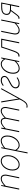

<svg xmlns="http://www.w3.org/2000/svg" viewBox="2153 -2683 752 5098"><g transform="rotate(-90 2529.0 -134.0)"><path d="M44 0 140 -478H164L152 -400H156Q198 -439 241.5 -464.5Q285 -490 328 -490Q390 -490 416 -457.5Q442 -425 442 -374Q442 -356 440.5 -343.5Q439 -331 434 -310L372 0H344L406 -306Q411 -329 412.5 -342Q414 -355 414 -370Q414 -417 393 -440.5Q372 -464 324 -464Q291 -464 246 -439Q201 -414 144 -358L72 0Z M708 12Q659 12 623.5 -10Q588 -32 569 -74Q550 -116 550 -176Q550 -243 571 -300Q592 -357 627.5 -399.5Q663 -442 708 -466Q753 -490 800 -490Q849 -490 884.5 -468Q920 -446 939 -404Q958 -362 958 -302Q958 -235 937 -178Q916 -121 880.5 -78.5Q845 -36 800 -12Q755 12 708 12ZM710 -14Q751 -14 790 -36.5Q829 -59 860.5 -98Q892 -137 911 -188Q930 -239 930 -296Q930 -379 895.5 -421.5Q861 -464 798 -464Q758 -464 718.5 -441.5Q679 -419 647.5 -380Q616 -341 597 -290Q578 -239 578 -182Q578 -100 612.5 -57Q647 -14 710 -14Z M1004 222 1144 -478H1168L1156 -408H1160Q1199 -440 1244 -465Q1289 -490 1340 -490Q1403 -490 1441.5 -445.5Q1480 -401 1480 -318Q1480 -249 1458.5 -189Q1437 -129 1399.5 -84Q1362 -39 1316 -13.5Q1270 12 1220 12Q1177 12 1144 -11Q1111 -34 1090 -68H1088L1066 42L1032 222ZM1222 -14Q1267 -14 1308.5 -39.5Q1350 -65 1382 -107.5Q1414 -150 1433 -203.5Q1452 -257 1452 -312Q1452 -388 1421.5 -426Q1391 -464 1338 -464Q1296 -464 1245 -437.5Q1194 -411 1150 -370L1096 -102Q1125 -54 1155.5 -34Q1186 -14 1222 -14Z M1568 0 1664 -478H1688L1676 -400H1680Q1721 -439 1763.5 -464.5Q1806 -490 1840 -490Q1900 -490 1924.5 -459.5Q1949 -429 1950 -388Q2001 -438 2046.5 -464Q2092 -490 2126 -490Q2186 -490 2212 -457.5Q2238 -425 2238 -374Q2238 -356 2236.5 -343.5Q2235 -331 2230 -310L2168 0H2140L2202 -306Q2207 -329 2208.5 -342Q2210 -355 2210 -370Q2210 -417 2189.5 -440.5Q2169 -464 2122 -464Q2098 -464 2052.5 -439Q2007 -414 1954 -358L1882 0H1854L1916 -306Q1921 -329 1922.5 -342Q1924 -355 1924 -370Q1924 -417 1903.5 -440.5Q1883 -464 1836 -464Q1812 -464 1766.5 -439Q1721 -414 1668 -358L1596 0Z M2260 222Q2250 222 2238.5 220Q2227 218 2216 212L2226 190Q2241 196 2262 196Q2307 196 2345.5 157Q2384 118 2416 54L2438 10L2358 -478H2386L2436 -166Q2442 -132 2447 -95.5Q2452 -59 2458 -26H2462Q2480 -61 2499.5 -96.5Q2519 -132 2538 -166L2708 -478H2738L2438 68Q2414 112 2387.5 147Q2361 182 2329.5 202Q2298 222 2260 222Z M2860 12Q2803 12 2767.5 -15.5Q2732 -43 2732 -94Q2732 -136 2754 -166.5Q2776 -197 2810 -219.5Q2844 -242 2883 -261Q2922 -280 2956 -298.5Q2990 -317 3012 -339Q3034 -361 3034 -390Q3034 -422 3012 -442Q2990 -462 2946 -462Q2906 -462 2874.5 -448.5Q2843 -435 2814 -412L2798 -432Q2828 -456 2864 -473Q2900 -490 2948 -490Q3001 -490 3031.5 -463Q3062 -436 3062 -392Q3062 -356 3040 -329.5Q3018 -303 2984 -282.5Q2950 -262 2911 -243Q2872 -224 2838 -203.5Q2804 -183 2782 -157.5Q2760 -132 2760 -96Q2760 -60 2787 -38Q2814 -16 2862 -16Q2904 -16 2944 -31.5Q2984 -47 3012 -68L3026 -48Q2996 -26 2953.5 -7Q2911 12 2860 12Z M3260 12Q3197 12 3158.5 -32Q3120 -76 3120 -160Q3120 -229 3141.5 -289Q3163 -349 3200.5 -394Q3238 -439 3284.5 -464.5Q3331 -490 3380 -490Q3424 -490 3455.5 -468Q3487 -446 3506 -410H3510L3528 -478H3552L3456 0H3432L3444 -78H3440Q3403 -39 3357 -13.5Q3311 12 3260 12ZM3262 -14Q3312 -14 3359.5 -42.5Q3407 -71 3452 -122L3504 -372Q3476 -422 3445 -443Q3414 -464 3378 -464Q3333 -464 3291.5 -438.5Q3250 -413 3218 -370.5Q3186 -328 3167 -275Q3148 -222 3148 -166Q3148 -90 3179 -52Q3210 -14 3262 -14Z M3602 8Q3592 8 3585 6.5Q3578 5 3572 2L3584 -26Q3588 -25 3593 -23.5Q3598 -22 3604 -22Q3636 -22 3659.5 -52Q3683 -82 3706 -146Q3736 -229 3764.5 -311Q3793 -393 3818 -478H4052L3956 0H3928L4018 -452H3838Q3814 -374 3787 -297Q3760 -220 3734 -142Q3709 -66 3676 -29Q3643 8 3602 8Z M4276 12Q4215 12 4188.5 -20.5Q4162 -53 4162 -104Q4162 -122 4164 -134.5Q4166 -147 4170 -168L4232 -478H4260L4198 -172Q4194 -150 4192 -136.5Q4190 -123 4190 -108Q4190 -62 4211 -38Q4232 -14 4280 -14Q4313 -14 4358 -39.5Q4403 -65 4460 -120L4532 -478H4560L4464 0H4440L4452 -80H4448Q4406 -41 4363 -14.5Q4320 12 4276 12Z M4888 0 4932 -218H4832Q4787 -218 4753.5 -230.5Q4720 -243 4701 -267Q4682 -291 4682 -326Q4682 -379 4705 -412.5Q4728 -446 4771 -462Q4814 -478 4874 -478H5012L4916 0ZM4842 -244H4938L4980 -452H4880Q4798 -452 4754 -423.5Q4710 -395 4710 -332Q4710 -287 4746 -265.5Q4782 -244 4842 -244ZM4797 -238 4825 -235 4720 -92Q4693 -55 4673 -33Q4653 -11 4636.5 -1.5Q4620 8 4601 8Q4594 8 4586.5 5.5Q4579 3 4576 2L4588 -26Q4593 -25 4596.5 -23.5Q4600 -22 4604 -22Q4622 -22 4640 -36.5Q4658 -51 4694 -100Z"/></g></svg>

Font: Source Sans 3
Style: Italic
Weight: 200
Italic angle: -11°
Designer: Paul D. Hunt
Foundry: Adobe
Version: Version 3.046;hotconv 1.0.118;makeotfexe 2.5.65603